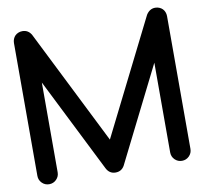

<svg xmlns="http://www.w3.org/2000/svg" viewBox="-84 -873 1028 965"><g transform="rotate(-10 429.5 -390.5)"><path d="M39.1 -51.8V-729.5Q39.1 -740.2 43 -750Q46.9 -759.8 53.7 -766.6Q60.5 -773.4 70.3 -777.3Q79.6 -781.2 90.8 -781.2Q121.1 -781.2 136.7 -753.4L429.7 -168L722.7 -753.4Q740.2 -781.2 768.6 -781.2Q779.3 -781.2 789.1 -777.3Q798.8 -773.4 805.7 -766.6Q812.5 -759.8 816.4 -750Q820.3 -740.2 820.3 -729.5V-51.8Q820.3 -30.3 805.2 -15.1Q790 0 768.6 0Q747.1 0 731.9 -15.1Q716.8 -30.3 716.8 -51.8V-509.8L474.6 -25.9Q459.5 0 429.7 0Q397.5 0 382.3 -31.2L142.6 -509.8V-51.8Q142.6 -30.3 127.4 -15.1Q112.3 0 90.8 0Q69.3 0 54.2 -15.1Q39.1 -30.3 39.1 -51.8Z"/></g></svg>

Font: Comfortaa
Style: Bold
Weight: 700
Designer: Johan Aakerlund
Foundry: Johan Aakerlund
Version: Version 2.001; ttfautohint (v1.4.1)